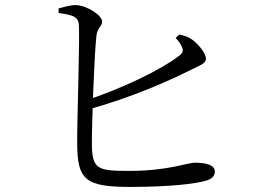

<svg xmlns="http://www.w3.org/2000/svg" viewBox="-20 -743 1040 748"><path d="M487.5 -14.8C642.8 -14.8 742.9 -27.1 783.7 -39.4C803.3 -45.7 817 -55 817 -75.1C817 -98.4 786.8 -109.1 740.5 -109.1C706.2 -109.1 638.4 -77.2 480.5 -77.2C360.1 -77.2 338.5 -84.1 338 -182C337.4 -252.9 347 -528.2 355.7 -604.5C359.4 -636.1 378 -640.2 378 -659.2C378 -682.8 319.9 -720.6 278.8 -722.9C256.9 -724.5 231.2 -716.1 207.8 -710L208.6 -692.3C261 -685.2 283.3 -678.5 286.8 -650.6C292.1 -604.3 279.9 -275 280.7 -185.9C281.5 -44.5 308.5 -14.8 487.5 -14.8ZM307.3 -349.2 314.4 -314.1C491.2 -361.2 643.1 -430.9 718.2 -468.2C755.7 -487.5 782.3 -494.5 782.3 -513.8C782.3 -535.1 753.2 -571.8 725.7 -590.6C712.4 -599.6 697.8 -604.7 678.5 -608.5L664.2 -595.2C672.8 -586.4 682.5 -574.5 687.9 -561.8C695.9 -545.1 693 -537.3 675.9 -524.1C606.1 -470.5 455 -397.7 307.3 -349.2Z"/></svg>

Font: Source Han Serif CN VF
Style: Regular
Weight: 250
Designer: Ryoko NISHIZUKA 西塚涼子 (kana & ideographs); Frank Grießhammer (Latin, Greek & Cyrillic); Wenlong ZHANG 张文龙 (bopomofo); San
Foundry: Adobe
Version: Version 2.002;hotconv 1.1.0;makeotfexe 2.6.0